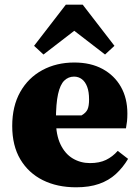

<svg xmlns="http://www.w3.org/2000/svg" viewBox="-20 -782 590 817"><path d="M304 15Q223 15 162 -15.5Q101 -46 66.5 -104Q32 -162 32 -246Q32 -330 66 -390.5Q100 -451 160 -483.5Q220 -516 296 -516Q366 -516 416.5 -488.5Q467 -461 494.5 -412.5Q522 -364 522 -299Q522 -280 520.5 -266Q519 -252 516 -236H147V-291H327Q346 -302 352.5 -316.5Q359 -331 359 -359Q359 -391 351 -412.5Q343 -434 328.5 -445Q314 -456 295 -456Q271 -456 253.5 -439Q236 -422 227 -381.5Q218 -341 218 -270Q218 -208 237.5 -167.5Q257 -127 290 -107.5Q323 -88 363 -88Q403 -88 431 -101.5Q459 -115 481 -140L525 -106Q503 -69 473 -41.5Q443 -14 401.5 0.5Q360 15 304 15ZM427 -550 248 -688H344L165 -550L125 -587L260 -762H332L467 -587Z"/></svg>

Font: Source Serif 4 ExtraBold
Style: Regular
Weight: 800
Designer: Frank Grießhammer
Foundry: Adobe Systems Incorporated
Version: Version 4.004;hotconv 1.0.116;makeotfexe 2.5.65601